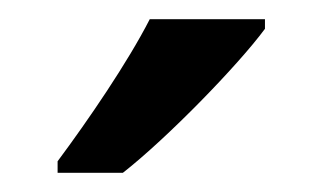

<svg xmlns="http://www.w3.org/2000/svg" viewBox="-20 -786 336 200"><path d="M256 -756V-766H136C113 -721 72 -661 40 -618V-606H108C154 -642 228 -718 256 -756Z"/></svg>

Font: Noto Sans Myanmar UI SemiCondensed Medium
Style: Regular
Weight: 500
Width: 4
Designer: Monotype Design Team
Foundry: Monotype Imaging Inc.
Version: Version 2.103